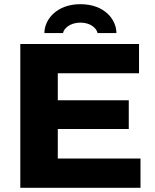

<svg xmlns="http://www.w3.org/2000/svg" viewBox="-20 -897 739 917"><path d="M192 -739H281C284 -760 314 -789 364 -789C415 -789 442 -760 446 -739H536C536 -803 480 -877 364 -877C250 -877 192 -803 192 -739ZM77 0H651V-140H256V-281H595V-418H256V-547H644V-687H77Z"/></svg>

Font: Archivo ExtraBold
Style: Regular
Weight: 800
Designer: Hector Gatti
Foundry: Omnibus-Type
Version: Version 2.001